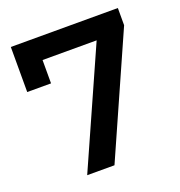

<svg xmlns="http://www.w3.org/2000/svg" viewBox="-127 -809 862 917"><g transform="rotate(-20 304.0 -350.0)"><path d="M27.8 -471.2V-700.2H571.8V-612.8L299.8 0H161.1L423.8 -589.8H148.9V-471.2Z"/></g></svg>

Font: Montserrat SemiBold
Style: Regular
Weight: 600
Designer: Julieta Ulanovsky
Foundry: Julieta Ulanovsky
Version: Version 7.200